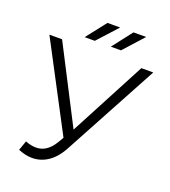

<svg xmlns="http://www.w3.org/2000/svg" viewBox="-158 -996 996 1124"><g transform="rotate(20 340.0 -434.0)"><path d="M396 -881H317L220 -757H283ZM446 -757 558 -881H479L383 -757ZM594 -700 344 -226 100 -700H21L305 -161L285 -127C253 -73 214 -52 172 -52C151 -52 129 -57 106 -66L85 -6C114 6 143 13 171 13C240 13 304 -25 350 -111L668 -700Z"/></g></svg>

Font: Talent
Style: Regular
Weight: 400
Designer: Mike Powis
Version: Version 1.001;hotconv 1.0.109;makeotfexe 2.5.65596